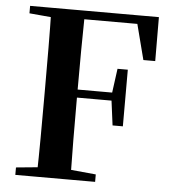

<svg xmlns="http://www.w3.org/2000/svg" viewBox="-53 -789 753 838"><g transform="rotate(5 324.0 -370.5)"><path d="M45.1 0V-32.6L198.2 -47.3H238.9L394.7 -32.6V0ZM138.6 0Q140.6 -85.2 141 -171.8Q141.4 -258.5 141.4 -346.1V-393.6Q141.4 -481.3 141 -567.7Q140.6 -654.1 138.6 -740.5H286.3Q284.6 -655.6 284.1 -567.7Q283.6 -479.8 283.6 -387.2V-359.2Q283.6 -263 284.1 -174.8Q284.6 -86.6 286.3 0ZM212.6 -359.5V-394.7H461.2V-359.5ZM449.1 -252 434.6 -363.5V-392.9L449.1 -500.1H494.2V-252ZM45.1 -707.9V-740.5H212.6V-694.2H198.2ZM558.2 -548 509.1 -738.4 581.3 -702.9H212.6V-740.5H609.4L610.1 -548Z"/></g></svg>

Font: Source Han Serif JP VF
Style: Regular
Weight: 250
Designer: Ryoko NISHIZUKA 西塚涼子 (kana & ideographs); Frank Grießhammer (Latin, Greek & Cyrillic); Wenlong ZHANG 张文龙 (bopomofo); San
Foundry: Adobe
Version: Version 2.001;hotconv 1.1.0;makeotfexe 2.6.0